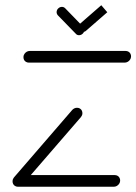

<svg xmlns="http://www.w3.org/2000/svg" viewBox="-20 -711 519 731"><path d="M437.4 -22.2Q437 -16.3 433.5 -11.1Q430 -5.9 424.6 -3Q419.3 0 413.3 0H48.1Q42.2 0 37.2 -3Q32.2 -5.9 29.8 -11.1Q27.4 -16.3 27.8 -22.2Q28.1 -28.1 31.7 -33.3Q35.2 -38.5 40.6 -41.5Q45.9 -44.4 51.9 -44.4H417Q423 -44.4 428 -41.5Q433 -38.5 435.4 -33.3Q437.8 -28.1 437.4 -22.2ZM48.9 -1.5Q43 -1.5 38.1 -4.4Q33.3 -7.4 30.9 -12.6Q28.5 -17.8 28.9 -23.7Q29.3 -31.5 34.8 -37.4L255.2 -292.6Q258.5 -296.3 263.3 -298.5Q268.1 -300.7 273.3 -300.7Q279.3 -300.7 284.3 -297.8Q289.3 -294.8 291.7 -289.6Q294.1 -284.4 293.7 -278.5Q293.3 -271.5 287.8 -264.8L67 -9.6Q63.7 -5.9 58.9 -3.7Q54.1 -1.5 48.9 -1.5ZM478.9 -494.8Q478.5 -488.9 475 -483.7Q471.5 -478.5 466.1 -475.6Q460.7 -472.6 454.8 -472.6H89.6Q83.7 -472.6 78.7 -475.6Q73.7 -478.5 71.3 -483.7Q68.9 -488.9 69.3 -494.8Q69.6 -500.7 73.1 -505.9Q76.7 -511.1 82 -514.1Q87.4 -517 93.3 -517H458.5Q464.4 -517 469.4 -514.1Q474.4 -511.1 476.9 -505.9Q479.3 -500.7 478.9 -494.8ZM195.6 -666.3Q196.3 -674.1 202.2 -679.4Q208.1 -684.8 215.9 -684.8Q223 -684.8 228.1 -679.6L296.7 -608.9Q298.9 -606.3 300.2 -602.8Q301.5 -599.3 301.1 -595.6Q300.4 -587.8 294.4 -582.4Q288.5 -577 280.7 -577Q273.3 -577 268.9 -582.2L200 -653Q197.8 -655.6 196.5 -659.1Q195.2 -662.6 195.6 -666.3ZM388.5 -664.4 308.1 -594.4Q303 -589.3 295.2 -589.3Q287.4 -589.3 282.6 -594.6Q277.8 -600 278.5 -607.8Q278.9 -611.5 280.6 -615Q282.2 -618.5 285.2 -621.1L365.6 -691.1Z"/></svg>

Font: 26F Galaxy Sans Oblique
Style: Regular
Weight: 400
Italic angle: -5°
Designer: C₂₉H₂₅N₃O₅
Version: Version 1.200;FEAKit 1.0